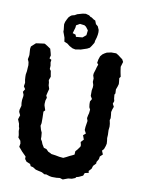

<svg xmlns="http://www.w3.org/2000/svg" viewBox="-94 -918 742 998"><g transform="rotate(10 276.5 -418.5)"><path d="M308 16 292 11 274 13H250L238 11L219 5L209 6L195 -2L177 -6L161 -10L145 -20L132 -23L127 -34L107 -42L97 -55V-68L87 -78L75 -90L64 -103L56 -112L59 -130L56 -144L43 -159V-171L39 -192V-207L36 -215L34 -230L25 -252L32 -274L24 -291V-302L30 -324L28 -339V-354L31 -374V-382L25 -397L34 -412L25 -426L28 -445L25 -461L24 -477V-488L27 -506L28 -524L29 -538L27 -554L21 -568L24 -584L25 -591L23 -623L25 -636L37 -647L48 -657L62 -659L92 -663L97 -661L110 -653L126 -642L132 -621L135 -608L131 -592L142 -586L140 -573L143 -555L142 -538L149 -529L151 -516L154 -499L147 -480L150 -467L151 -453L157 -435L152 -416L148 -399L153 -388L148 -372L147 -354L148 -346L156 -322L148 -314L149 -281V-262V-253L146 -239L152 -218L158 -205L160 -184V-171L167 -160L172 -147L183 -129L197 -125L209 -113L222 -107L227 -104L249 -101L270 -97L291 -95L306 -102L321 -110L334 -116L346 -122L347 -140L356 -150L369 -168L370 -176L366 -192L380 -207L372 -229L385 -240L376 -257L377 -274L382 -306L377 -320L380 -336L383 -347L385 -366L379 -378L377 -394V-408L385 -422L376 -437V-452V-466L379 -483V-495L374 -511L375 -529L370 -545L371 -556L377 -575L381 -590L386 -604L379 -612L382 -630L388 -648L398 -660L408 -667L419 -673L442 -678H468L480 -671L493 -661L504 -653L511 -640L503 -613L506 -592L508 -581L512 -562L506 -554L508 -536L509 -523L505 -509L499 -493L500 -472L496 -465L498 -444L501 -432L496 -417L504 -402L499 -389L495 -373L497 -356L498 -341L495 -330L499 -311L500 -296L498 -278L499 -253L498 -236L500 -222L501 -207L498 -194L492 -177L483 -167L491 -148L477 -135L475 -121L465 -104V-96L451 -81L446 -65L433 -51L435 -41L415 -37L409 -22L388 -12L374 -8L372 -3L354 4L335 6L324 10ZM255 -661 240 -664 223 -673 209 -684 192 -691 189 -711 184 -725 178 -741V-752L176 -769L175 -780L178 -793L185 -808L191 -819L199 -827L206 -832L221 -836L233 -843L247 -847L261 -851L277 -853L295 -848L304 -841L309 -840L322 -831L331 -827L338 -809L349 -800L357 -782L358 -770L357 -757L354 -741L349 -725L347 -712L336 -694L328 -683L315 -676L297 -670L282 -665L272 -664ZM247 -726 281 -729 287 -734 299 -744 302 -770 289 -787 280 -793 256 -796 237 -785 236 -773 227 -742 243 -737Z"/></g></svg>

Font: Winky Rough Medium
Style: Regular
Weight: 500
Designer: Simon Atzbach
Foundry: typofactur
Version: Version 1.206; ttfautohint (v1.8.4.7-5d5b)